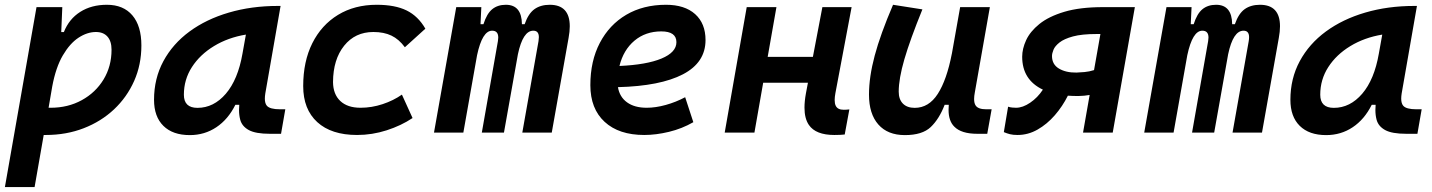

<svg xmlns="http://www.w3.org/2000/svg" viewBox="-28 -547 5907 792"><path d="M114.7 224.6H-7.8L122.6 -517.6H229L224.6 -414.6H235.4Q256.8 -468.8 303 -498Q349.1 -527.3 413.1 -527.3Q481 -527.3 518.1 -483.6Q555.2 -439.9 555.2 -359.4Q555.2 -280.3 525.4 -213.1Q495.6 -146 442.4 -95.9Q389.2 -45.9 317.4 -18.1Q245.6 9.8 161.1 9.8Q156.7 9.8 152.3 9.8ZM172.4 -102.5Q176.3 -102.5 180.7 -102.5Q252.4 -102.5 309.3 -133.8Q366.2 -165 399.2 -219.2Q432.1 -273.4 432.1 -341.8Q432.1 -377 415.3 -396Q398.4 -415 367.7 -415Q332 -415 296.1 -391.6Q260.3 -368.2 231.2 -318.6Q202.1 -269 187.5 -190.4Z M754.9 10.3Q684.6 10.3 646 -27.8Q607.4 -65.9 607.4 -135.3Q607.4 -223.1 646 -294.7Q684.6 -366.2 753.7 -417Q822.8 -467.8 916 -495.1Q1009.3 -522.5 1118.2 -522.5H1129.4L1066.4 -161.6Q1064.5 -149.4 1064.5 -140.1Q1064.5 -120.6 1072.8 -110.8Q1085.4 -96.2 1127 -96.2H1148.9L1131.3 4.9H1085.4Q1026.4 4.9 998.3 -10.5Q970.2 -25.9 962.9 -53.2Q958 -71.8 958 -93.3Q958 -103.5 959 -114.7H942.9Q913.1 -54.7 864.5 -22.2Q815.9 10.3 754.9 10.3ZM786.6 -102.1Q853.5 -102.1 903.6 -160.4Q953.6 -218.8 972.2 -325.7L986.3 -404.3Q912.6 -392.1 854.7 -356.9Q796.9 -321.8 763.7 -270.3Q730.5 -218.8 730.5 -156.2Q730.5 -102.1 786.6 -102.1Z M1459 -102.5Q1505.4 -102.5 1550.3 -117.4Q1595.2 -132.3 1629.9 -156.7L1673.8 -60.1Q1627 -28.8 1567.1 -9.5Q1507.3 9.8 1444.8 9.8Q1338.9 9.8 1280.8 -43.2Q1222.7 -96.2 1222.7 -191.9Q1222.7 -293.5 1260.3 -368.7Q1297.9 -443.8 1366.2 -485.6Q1434.6 -527.3 1525.9 -527.3Q1601.6 -527.3 1649.2 -503.9Q1696.8 -480.5 1726.6 -428.7L1642.1 -352.1Q1617.7 -385.3 1586.7 -400.1Q1555.7 -415 1512.2 -415Q1437 -415 1391.6 -358.4Q1346.2 -301.8 1345.7 -208.5Q1346.2 -158.2 1375.7 -130.4Q1405.3 -102.5 1459 -102.5Z M1957.5 -517.6 1954.1 -447.3H1966.3Q1980 -490.7 2002.4 -509Q2024.9 -527.3 2058.6 -527.3Q2124 -527.3 2125 -447.3H2136.2Q2151.4 -491.2 2176.8 -509.3Q2202.1 -527.3 2239.7 -527.3Q2322.3 -527.3 2322.3 -438.5Q2322.3 -417 2317.4 -390.6L2248 0H2126.5L2193.4 -377.4Q2194.8 -386.7 2194.8 -393.6Q2194.8 -420.4 2171.9 -420.4Q2128.9 -420.4 2108.4 -323.2L2050.8 0H1959.5L2025.9 -377.4Q2027.3 -385.7 2027.3 -392.1Q2027.3 -420.4 2002 -420.4Q1961.4 -420.4 1939.9 -319.3L1883.3 0H1762.2L1854 -517.6Z M2639.6 -102.5Q2676.3 -102.5 2718 -114Q2759.8 -125.5 2798.3 -146L2832 -43Q2785.2 -16.1 2731.7 -3.2Q2678.2 9.8 2629.4 9.8Q2524.9 9.8 2466.1 -44.4Q2407.2 -98.6 2407.2 -195.8Q2407.2 -295.4 2446.3 -370.1Q2485.4 -444.8 2555.4 -486.1Q2625.5 -527.3 2719.2 -527.3Q2796.4 -527.3 2839.4 -488.8Q2882.3 -450.2 2882.3 -381.8Q2882.3 -289.1 2789.1 -240.5Q2695.8 -191.9 2521 -187.5Q2527.8 -147 2558.6 -124.8Q2589.4 -102.5 2639.6 -102.5ZM2527.3 -274.9Q2638.7 -279.8 2700.4 -305.4Q2762.2 -331.1 2762.2 -373Q2762.2 -417.5 2699.7 -417.5Q2634.8 -417.5 2589.1 -379.2Q2543.5 -340.8 2527.3 -274.9Z M2961.4 0 3052.2 -517.6H3174.8L3138.7 -312.5H3325.2L3364.3 -517.6H3484.9L3418 -162.6Q3415 -146.5 3415 -134.3Q3415 -119.6 3419.4 -110.8Q3427.2 -94.2 3452.6 -94.2Q3463.4 -94.2 3475.6 -95.7L3456.5 7.8Q3440.4 9.8 3413.6 9.8Q3336.9 9.8 3308.6 -31.7Q3290.5 -58.1 3290.5 -103Q3290.5 -129.4 3296.4 -161.6L3304.7 -205.6H3120.1L3084 0Z M3704.6 10.3Q3633.8 10.3 3595.2 -33.4Q3556.6 -77.1 3556.6 -156.7Q3556.6 -229.5 3580.1 -317.4Q3603.5 -405.3 3655.8 -527.3L3776.9 -508.3Q3726.1 -383.3 3702.6 -302.7Q3679.2 -222.2 3679.2 -168.9Q3679.2 -137.2 3696.5 -119.6Q3713.9 -102.1 3745.1 -102.1Q3803.2 -102.1 3840.3 -159.7Q3877.4 -217.3 3898.4 -325.7V-325.2L3932.6 -517.6H4055.2L3993.2 -166Q3990.2 -150.4 3990.2 -138.7Q3990.2 -121.1 3996.6 -111.8Q4006.8 -96.2 4040 -96.2H4062.5L4044.4 4.9H4003.4Q3937.5 4.9 3908.7 -24.4Q3884.8 -47.9 3884.8 -93.8Q3884.8 -104 3885.7 -114.7H3868.7Q3846.2 -56.2 3811.3 -22.9Q3776.4 10.3 3704.6 10.3Z M4419.9 -150.9Q4397.5 -150.9 4377 -152.3Q4355 -108.4 4323 -71.5Q4291 -34.7 4252 -12.5Q4212.9 9.8 4169.4 9.8Q4150.9 9.8 4138.2 6.6Q4125.5 3.4 4112.8 -2L4130.4 -106.9Q4138.7 -104 4148.2 -103.3Q4157.7 -102.5 4163.1 -102.5Q4190.9 -102.5 4221.4 -123.3Q4252 -144 4273.9 -177.2Q4188.5 -217.8 4188.5 -313Q4188.5 -345.7 4204.8 -381.3Q4221.2 -417 4259.5 -448Q4297.9 -479 4362.3 -498.3Q4426.8 -517.6 4522.5 -517.6H4653.3L4562 0H4439.5L4466.8 -155.3Q4445.8 -151.4 4419.9 -150.9ZM4484.9 -257.8 4511.2 -406.7H4496.1Q4434.6 -406.7 4397.9 -396.7Q4361.3 -386.7 4342.5 -371.8Q4323.7 -356.9 4317.6 -341.8Q4311.5 -326.7 4311.5 -315.9Q4311.5 -281.2 4340.1 -264.2Q4368.7 -247.1 4412.1 -247.6Q4426.8 -248 4445.8 -249.8Q4464.8 -251.5 4484.9 -257.8Z M4887.2 -517.6 4883.8 -447.3H4896Q4909.7 -490.7 4932.1 -509Q4954.6 -527.3 4988.3 -527.3Q5053.7 -527.3 5054.7 -447.3H5065.9Q5081.1 -491.2 5106.4 -509.3Q5131.8 -527.3 5169.4 -527.3Q5252 -527.3 5252 -438.5Q5252 -417 5247.1 -390.6L5177.7 0H5056.2L5123 -377.4Q5124.5 -386.7 5124.5 -393.6Q5124.5 -420.4 5101.6 -420.4Q5058.6 -420.4 5038.1 -323.2L4980.5 0H4889.2L4955.6 -377.4Q4957 -385.7 4957 -392.1Q4957 -420.4 4931.6 -420.4Q4891.1 -420.4 4869.6 -319.3L4813 0H4691.9L4783.7 -517.6Z M5442.4 10.3Q5372.1 10.3 5333.5 -27.8Q5294.9 -65.9 5294.9 -135.3Q5294.9 -223.1 5333.5 -294.7Q5372.1 -366.2 5441.2 -417Q5510.3 -467.8 5603.5 -495.1Q5696.8 -522.5 5805.7 -522.5H5816.9L5753.9 -161.6Q5752 -149.4 5752 -140.1Q5752 -120.6 5760.3 -110.8Q5772.9 -96.2 5814.5 -96.2H5836.4L5818.8 4.9H5772.9Q5713.9 4.9 5685.8 -10.5Q5657.7 -25.9 5650.4 -53.2Q5645.5 -71.8 5645.5 -93.3Q5645.5 -103.5 5646.5 -114.7H5630.4Q5600.6 -54.7 5552 -22.2Q5503.4 10.3 5442.4 10.3ZM5474.1 -102.1Q5541 -102.1 5591.1 -160.4Q5641.1 -218.8 5659.7 -325.7L5673.8 -404.3Q5600.1 -392.1 5542.2 -356.9Q5484.4 -321.8 5451.2 -270.3Q5418 -218.8 5418 -156.2Q5418 -102.1 5474.1 -102.1Z"/></svg>

Font: CaskaydiaCove NFP SemiBold
Style: Italic
Weight: 600
Italic angle: -10°
Designer: Aaron Bell
Foundry: Saja Typeworks
Version: Version 2111.001; VTT 6.35;Nerd Fonts 3.1.1